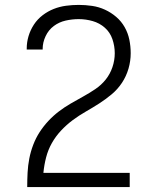

<svg xmlns="http://www.w3.org/2000/svg" viewBox="-20 -763 640 783"><path d="M91 0V-1Q91 -30 92.5 -59Q94 -88 99.5 -116.5Q105 -145 115.5 -172.5Q126 -200 141.5 -224Q157 -248 177 -269.5Q197 -291 220 -308.5Q243 -326 268 -340.5Q293 -355 318.5 -369Q344 -383 368.5 -399.5Q393 -416 411 -438.5Q429 -461 438.5 -489Q448 -517 448 -546Q448 -575 438.5 -603Q429 -631 407.5 -650Q386 -669 358 -677Q330 -685 301 -685Q274 -685 247.5 -679Q221 -673 199.5 -657Q178 -641 166 -615.5Q154 -590 154 -564Q154 -563 154 -562Q154 -561 154 -561H89Q89 -562 89 -563Q89 -564 89 -565Q89 -591 96.5 -616Q104 -641 118.5 -663Q133 -685 154 -701Q175 -717 199 -726.5Q223 -736 249 -739.5Q275 -743 301 -743Q328 -743 355.5 -739Q383 -735 408 -723.5Q433 -712 454 -694Q475 -676 488.5 -652Q502 -628 507.5 -601Q513 -574 513 -546Q513 -514 504 -483Q495 -452 477.5 -425.5Q460 -399 435.5 -378.5Q411 -358 384.5 -341Q358 -324 330 -308Q302 -292 276.5 -273Q251 -254 229 -230.5Q207 -207 191.5 -179.5Q176 -152 168 -121Q160 -90 157 -58H509V0Z"/></svg>

Font: Iosevka Curly Light Extended
Style: Regular
Weight: 300
Width: 7
Monospace: yes
Designer: Belleve Invis
Foundry: Belleve Invis
Version: Version 11.1.0; ttfautohint (v1.8.3)